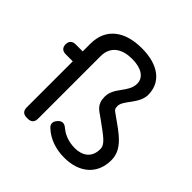

<svg xmlns="http://www.w3.org/2000/svg" viewBox="-187 -890 1066 1066"><g transform="rotate(45 346.0 -357.5)"><path d="M464 10C580 10 659 -54 659 -165C659 -252 587 -297 494 -363C475 -376 470 -380 470 -403C470 -447 547 -496 547 -567C547 -660 476 -725 339 -725C206 -725 119 -662 119 -540V-480H64C38 -480 24 -466 24 -441C24 -416 38 -402 64 -402H119V-40C119 -14 133 0 159 0H168C194 0 208 -14 208 -40V-531C208 -612 267 -645 343 -645C415 -645 460 -616 460 -567C460 -498 383 -463 383 -389C383 -327 415 -314 452 -287C539 -224 572 -202 572 -165C572 -97 524 -69 468 -69C423 -69 382 -83 351 -109C331 -126 313 -128 295 -109L294 -108C277 -90 274 -69 293 -52C338 -10 398 10 464 10Z"/></g></svg>

Font: 寒蝉半圆体
Style: Regular
Weight: 400
Designer: Yoshimichi Ohira & Warren
Foundry: ChillType
Version: Version 1.800;Glyphs 3.1.1 (3135)